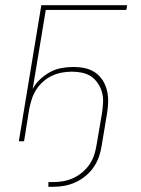

<svg xmlns="http://www.w3.org/2000/svg" viewBox="-20 -540 540 734"><path d="M165 174V156H185Q204 156 223 152.5Q242 149 260.5 140.5Q279 132 295 118.5Q311 105 322.5 88Q334 71 340 52.5Q346 34 349 15L370 -108Q373 -128 374 -148Q375 -168 370 -186.5Q365 -205 354.5 -221Q344 -237 328.5 -247.5Q313 -258 294 -262Q275 -266 255 -266Q236 -266 216.5 -262.5Q197 -259 179 -250.5Q161 -242 145.5 -228.5Q130 -215 119 -198Q108 -181 102 -162.5Q96 -144 92 -125L72 0H52L138 -520H466L463 -502H155L105 -200Q116 -221 134 -237.5Q152 -254 172.5 -265Q193 -276 216 -280Q239 -284 261 -284Q283 -284 304.5 -279.5Q326 -275 343.5 -263Q361 -251 372.5 -233Q384 -215 389 -194Q394 -173 393.5 -150.5Q393 -128 389 -105L369 15Q366 36 359 57Q352 78 339.5 97Q327 116 308.5 131.5Q290 147 269.5 156.5Q249 166 227.5 170Q206 174 185 174Z"/></svg>

Font: Iosevka SS18 Thin
Style: Italic
Weight: 100
Italic angle: -9°
Monospace: yes
Designer: Belleve Invis
Foundry: Belleve Invis
Version: Version 25.1.1; ttfautohint (v1.8.4)